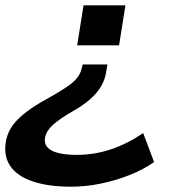

<svg xmlns="http://www.w3.org/2000/svg" viewBox="-48 -514 653 724"><path d="M220 190Q134 190 75 170Q16 150 -10 111Q-36 72 -25 15Q-18 -18 1.5 -43.5Q21 -69 53.5 -93.5Q86 -118 129 -141Q175 -167 202 -185Q229 -203 242 -219.5Q255 -236 259 -252L264 -271H357L351 -235Q346 -210 332 -186.5Q318 -163 291.5 -139.5Q265 -116 222 -92Q177 -66 152 -43.5Q127 -21 122 4Q118 27 131 41.5Q144 56 172 63Q200 70 241 70Q307 70 369 49.5Q431 29 492 -12L533 97Q492 126 439.5 146.5Q387 167 331 178.5Q275 190 220 190ZM243 -343 267 -494H425L401 -343Z"/></svg>

Font: Nunito Sans 10pt Expanded
Style: Bold Italic
Weight: 700
Width: 7
Italic angle: -9°
Designer: Vernon Adams
Foundry: Vernon Adams
Version: Version 3.101;gftools[0.9.27]